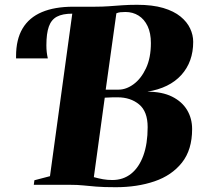

<svg xmlns="http://www.w3.org/2000/svg" viewBox="-20 -771 838 801"><path d="M463 10Q412 10 381.5 7.5Q351 5 327.2 2.5Q303.5 0 272 0H121L123.5 -19L188.5 -36L281.5 -714L273.5 -730L285.5 -743H375Q408 -743 435 -745Q462 -747 489.8 -749Q517.5 -751 552 -751Q616 -751 660.8 -737.8Q705.5 -724.5 733 -702Q760.5 -679.5 773.2 -652.2Q786 -625 786 -596.5Q786 -513 736.5 -458.2Q687 -403.5 594.5 -388.5Q656.5 -388.5 698 -367.8Q739.5 -347 760.5 -312Q781.5 -277 781.5 -232.5Q781.5 -146 739 -92.5Q696.5 -39 624.5 -14.5Q552.5 10 463 10ZM421 -397Q434.5 -397 447.8 -397Q461 -397 474.5 -397Q506.5 -397 537.5 -419.8Q568.5 -442.5 589 -486Q609.5 -529.5 609.5 -591.5Q609.5 -633 595.8 -662Q582 -691 558 -706Q534 -721 503.5 -721Q491 -721 482.2 -720Q473.5 -719 465.5 -715.5ZM448.5 -20Q494 -20 527 -46.2Q560 -72.5 578 -122Q596 -171.5 596 -240.5Q596 -306 560.2 -335.5Q524.5 -365 470.5 -365Q464 -365 446.2 -364.8Q428.5 -364.5 417 -363.5L371.5 -32Q391.5 -26.5 409.8 -23.2Q428 -20 448.5 -20ZM47 -527.5Q47 -530 47 -532Q47 -534 47 -536.5Q47 -606.5 74.2 -652.2Q101.5 -698 154.8 -720.5Q208 -743 285.5 -743L281.5 -714Q241 -714 217.5 -701.5Q194 -689 183.8 -660.2Q173.5 -631.5 173.5 -582Q173.5 -566.5 175 -553.5Q176.5 -540.5 179.5 -527.5Z"/></svg>

Font: Merriweather 144pt Black
Style: Italic
Weight: 900
Italic angle: -7.8°
Version: Version 2.101